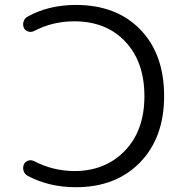

<svg xmlns="http://www.w3.org/2000/svg" viewBox="-20 -783 734 790"><path d="M285.2 -695.3Q196.3 -695.3 120.1 -655.3Q108.4 -649.4 96.2 -653.3Q84 -657.2 78.1 -668Q75.2 -675.8 75.2 -683.6Q75.2 -689.5 77.1 -694.3Q81.1 -708 93.8 -714.8Q180.7 -762.7 292 -762.7Q459 -762.7 557.1 -661.6Q655.3 -560.5 655.3 -387.7Q655.3 -216.8 556.2 -114.7Q457 -12.7 292 -12.7Q181.6 -12.7 93.8 -59.6Q81.1 -66.4 77.1 -80.1Q75.2 -85.9 75.2 -90.8Q75.2 -98.6 78.1 -106.4Q84 -118.2 96.2 -122.1Q108.4 -126 120.1 -120.1Q196.3 -80.1 285.2 -79.1Q413.1 -79.1 493.7 -162.6Q574.2 -246.1 574.2 -387.2Q574.2 -528.3 495.6 -611.8Q417 -695.3 285.2 -695.3Z"/></svg>

Font: Gen Jyuu Gothic P Normal
Style: Regular
Weight: 300
Designer: [Source Han Sans]
Ryoko NISHIZUKA  (kana & ideographs); Paul D. Hunt (Latin, Greek & Cyrillic); Wenlong ZHANG  (bopomofo
Version: Version 1.002.20150607